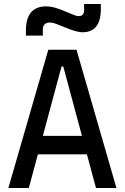

<svg xmlns="http://www.w3.org/2000/svg" viewBox="-20 -943 626 963"><path d="M22 0 222.2 -693.4H363.8L564 0H461.4L297.4 -609.4H288.6L124.5 0ZM114.7 -168.9V-261.7H466.3V-168.9ZM109.9 -764.6V-789.1Q109.9 -850.1 135.5 -880.6Q161.1 -911.1 212.4 -911.1Q232.4 -911.1 254.2 -905Q275.9 -898.9 304.2 -887.2Q333 -875.5 348.1 -868.9Q363.3 -862.3 375.5 -862.3Q401.9 -862.3 401.9 -893.6V-922.9H485.8V-898.4Q485.8 -839.8 462.9 -810.5Q439.9 -781.2 394 -781.2Q377.4 -781.2 354.5 -788.1Q331.5 -794.9 299.8 -808.1Q278.8 -816.9 261.2 -823.5Q243.7 -830.1 231 -830.1Q194.8 -830.1 194.8 -793.9V-764.6Z"/></svg>

Font: Cascadia Code
Style: Regular
Weight: 400
Monospace: yes
Designer: Aaron Bell
Foundry: Saja Typeworks
Version: Version 2106.017